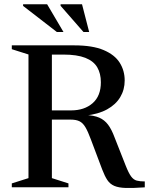

<svg xmlns="http://www.w3.org/2000/svg" viewBox="-20 -904 719 927"><path d="M323 -371Q387.5 -371 427.2 -405.8Q467 -440.5 467 -507Q467 -549 449.5 -579Q432 -609 392 -624.8Q352 -640.5 286 -640.5H138L148.5 -685H338.5Q427 -685 480.5 -662.2Q534 -639.5 558 -601.2Q582 -563 582 -515.5Q582 -471 560.5 -435Q539 -399 496.8 -375.8Q454.5 -352.5 392 -346V-349Q433.5 -347 459 -336Q484.5 -325 501.8 -302Q519 -279 533 -241L587 -104Q601 -68.5 613 -52.2Q625 -36 640.2 -32Q655.5 -28 679 -28V0.5Q623 4.5 588 3.5Q553 2.5 532 -6.5Q511 -15.5 498.2 -34.8Q485.5 -54 473.5 -85.5L418.5 -231.5Q404.5 -269.5 392.2 -290Q380 -310.5 363.8 -318.5Q347.5 -326.5 321.5 -326.5H147L136 -371ZM230.5 -685V-44L310.5 -18.5V0H37V-18.5L117.5 -44V-641L37 -666.5V-685ZM286.5 -749.5H254.5L91.5 -875.5V-883.5H207.5ZM410.5 -749.5H383L272.5 -876V-883.5H376Z"/></svg>

Font: Newsreader 36pt Medium
Style: Regular
Weight: 500
Designer: Hugues Gentile
Foundry: Production Type
Version: Version 1.003